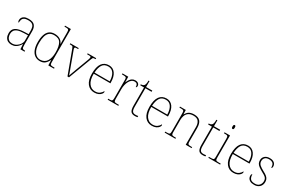

<svg xmlns="http://www.w3.org/2000/svg" viewBox="140 -2080 5097 3410"><g transform="rotate(30 2689.0 -375.0)"><path d="M197 10Q158 10 126 -6.5Q94 -23 75 -58Q56 -93 56 -146Q56 -225 112.5 -262Q169 -299 290 -303L373 -306V-371Q373 -414 364 -446.5Q355 -479 327 -498Q299 -517 242 -517Q193 -517 166 -502.5Q139 -488 129 -460.5Q119 -433 119 -395Q109 -395 103.5 -406Q98 -417 98 -441Q98 -462 110 -485.5Q122 -509 153.5 -525.5Q185 -542 242 -542Q330 -542 365.5 -499.5Q401 -457 401 -386V-110Q401 -73 404.5 -53.5Q408 -34 420 -27Q432 -20 459 -20H466V0H380L374 -104H372Q361 -83 338.5 -56Q316 -29 281 -9.5Q246 10 197 10ZM201 -15Q250 -15 288.5 -40Q327 -65 350 -101Q373 -137 373 -170V-283L287 -280Q209 -278 165 -261Q121 -244 102.5 -214.5Q84 -185 84 -145Q84 -111 95.5 -81.5Q107 -52 133 -33.5Q159 -15 201 -15Z M781 10Q720 10 675.5 -22Q631 -54 607 -116Q583 -178 583 -267Q583 -355 603.5 -416.5Q624 -478 666 -510.5Q708 -543 773 -543Q840 -543 883.5 -516Q927 -489 947 -441H951Q950 -469 949.5 -495.5Q949 -522 949 -543V-662Q949 -699 945 -715.5Q941 -732 926.5 -736Q912 -740 882 -740H857V-760H977V-94Q977 -59 981 -43.5Q985 -28 1001 -24Q1017 -20 1054 -20H1070V0H953L949 -111H947Q925 -59 886.5 -24.5Q848 10 781 10ZM775 -14Q864 -16 907 -83Q950 -150 950 -265Q950 -390 913 -454Q876 -518 776 -518Q717 -518 680.5 -488.5Q644 -459 627.5 -402Q611 -345 611 -264Q611 -143 657.5 -78Q704 -13 775 -14Z M1173 -468Q1165 -492 1158 -502Q1151 -512 1137.5 -514Q1124 -516 1095 -516V-536H1267V-516H1243Q1212 -516 1204.5 -511Q1197 -506 1197 -495Q1197 -482 1207 -456Q1217 -430 1225 -407L1301 -199Q1312 -170 1324 -137Q1336 -104 1346.5 -75.5Q1357 -47 1362 -28Q1369 -46 1384.5 -90.5Q1400 -135 1427 -206L1487 -366Q1507 -418 1518 -448Q1529 -478 1529 -495Q1529 -506 1521.5 -511Q1514 -516 1483 -516H1451V-536H1625V-516H1623Q1598 -516 1586 -513.5Q1574 -511 1568 -501Q1562 -491 1553 -468L1377 0H1346Z M1898 10Q1805 10 1750.5 -60.5Q1696 -131 1696 -262Q1696 -404 1746 -473Q1796 -542 1889 -542Q1972 -542 2019.5 -475.5Q2067 -409 2067 -290V-276H1725Q1724 -146 1772.5 -80.5Q1821 -15 1899 -15Q1956 -15 1991 -40.5Q2026 -66 2043 -103Q2048 -100 2050 -96Q2052 -92 2052 -85Q2052 -68 2034.5 -45.5Q2017 -23 1983 -6.5Q1949 10 1898 10ZM2039 -300Q2038 -397 2000 -457Q1962 -517 1888 -517Q1804 -517 1768 -458Q1732 -399 1727 -300Z M2170 0V-20H2192Q2222 -20 2236.5 -24Q2251 -28 2255 -44.5Q2259 -61 2259 -98V-442Q2259 -477 2255 -492.5Q2251 -508 2235 -512Q2219 -516 2182 -516H2164V-536H2283L2286 -424H2288Q2300 -453 2317.5 -480.5Q2335 -508 2362 -526Q2389 -544 2427 -544Q2465 -544 2488 -524.5Q2511 -505 2511 -476Q2511 -463 2506 -453Q2501 -443 2490 -443Q2490 -472 2482.5 -488.5Q2475 -505 2460 -512Q2445 -519 2422 -519Q2393 -519 2368 -500Q2343 -481 2325 -448Q2307 -415 2297 -372.5Q2287 -330 2287 -284V-98Q2287 -61 2291.5 -44.5Q2296 -28 2310 -24Q2324 -20 2354 -20H2389V0Z M2728 10Q2670 10 2645.5 -24Q2621 -58 2621 -141V-511H2543V-531Q2564 -531 2579.5 -536.5Q2595 -542 2605 -551Q2615 -560 2622 -584Q2629 -608 2629 -657H2649V-536H2776V-511H2649V-132Q2649 -68 2667 -41.5Q2685 -15 2727 -15Q2744 -15 2756.5 -16Q2769 -17 2785 -20V5Q2769 8 2755.5 9Q2742 10 2728 10Z M3078 10Q2985 10 2930.5 -60.5Q2876 -131 2876 -262Q2876 -404 2926 -473Q2976 -542 3069 -542Q3152 -542 3199.5 -475.5Q3247 -409 3247 -290V-276H2905Q2904 -146 2952.5 -80.5Q3001 -15 3079 -15Q3136 -15 3171 -40.5Q3206 -66 3223 -103Q3228 -100 3230 -96Q3232 -92 3232 -85Q3232 -68 3214.5 -45.5Q3197 -23 3163 -6.5Q3129 10 3078 10ZM3219 -300Q3218 -397 3180 -457Q3142 -517 3068 -517Q2984 -517 2948 -458Q2912 -399 2907 -300Z M3339 0V-20H3362Q3399 -20 3415 -24Q3431 -28 3435 -43.5Q3439 -59 3439 -94V-442Q3439 -477 3435 -492.5Q3431 -508 3416.5 -512Q3402 -516 3372 -516H3344V-536H3463L3466 -449H3470Q3500 -502 3539.5 -522Q3579 -542 3634 -542Q3720 -542 3759.5 -496.5Q3799 -451 3799 -357V-94Q3799 -59 3803 -43.5Q3807 -28 3823.5 -24Q3840 -20 3876 -20H3891V0H3771V-365Q3771 -432 3740.5 -474.5Q3710 -517 3634 -517Q3569 -517 3532.5 -490Q3496 -463 3481.5 -421Q3467 -379 3467 -334V-94Q3467 -59 3471 -43.5Q3475 -28 3491.5 -24Q3508 -20 3544 -20H3560V0Z M4120 10Q4062 10 4037.5 -24Q4013 -58 4013 -141V-511H3935V-531Q3956 -531 3971.5 -536.5Q3987 -542 3997 -551Q4007 -560 4014 -584Q4021 -608 4021 -657H4041V-536H4168V-511H4041V-132Q4041 -68 4059 -41.5Q4077 -15 4119 -15Q4136 -15 4148.5 -16Q4161 -17 4177 -20V5Q4161 8 4147.5 9Q4134 10 4120 10Z M4235 0V-20H4265Q4302 -20 4318 -24Q4334 -28 4338 -43.5Q4342 -59 4342 -94V-438Q4342 -475 4338 -491.5Q4334 -508 4319.5 -512Q4305 -516 4275 -516H4257V-536H4370V-94Q4370 -59 4374 -43.5Q4378 -28 4394.5 -24Q4411 -20 4447 -20H4477V0ZM4351 -658Q4341 -658 4334.5 -666Q4328 -674 4328 -698Q4328 -721 4334.5 -729.5Q4341 -738 4351 -738Q4362 -738 4368 -729.5Q4374 -721 4374 -698Q4374 -674 4368 -666Q4362 -658 4351 -658Z M4750 10Q4657 10 4602.5 -60.5Q4548 -131 4548 -262Q4548 -404 4598 -473Q4648 -542 4741 -542Q4824 -542 4871.5 -475.5Q4919 -409 4919 -290V-276H4577Q4576 -146 4624.5 -80.5Q4673 -15 4751 -15Q4808 -15 4843 -40.5Q4878 -66 4895 -103Q4900 -100 4902 -96Q4904 -92 4904 -85Q4904 -68 4886.5 -45.5Q4869 -23 4835 -6.5Q4801 10 4750 10ZM4891 -300Q4890 -397 4852 -457Q4814 -517 4740 -517Q4656 -517 4620 -458Q4584 -399 4579 -300Z M5179 10Q5123 10 5092.5 -7Q5062 -24 5050 -48.5Q5038 -73 5038 -95Q5038 -109 5040.5 -118.5Q5043 -128 5047.5 -132.5Q5052 -137 5059 -137Q5059 -80 5083.5 -47.5Q5108 -15 5179 -15Q5238 -15 5268 -50Q5298 -85 5298 -132Q5298 -156 5291 -175.5Q5284 -195 5263.5 -213Q5243 -231 5202 -252Q5144 -284 5110.5 -308.5Q5077 -333 5063 -359.5Q5049 -386 5049 -422Q5049 -475 5086 -508.5Q5123 -542 5187 -542Q5232 -542 5259.5 -527Q5287 -512 5299 -489.5Q5311 -467 5311 -445Q5311 -426 5306 -415.5Q5301 -405 5290 -405Q5290 -470 5262 -493.5Q5234 -517 5184 -517Q5129 -517 5103 -489.5Q5077 -462 5077 -421Q5077 -374 5110 -344.5Q5143 -315 5204 -283Q5255 -257 5281 -233.5Q5307 -210 5316.5 -185.5Q5326 -161 5326 -131Q5326 -68 5285 -29Q5244 10 5179 10Z"/></g></svg>

Font: Noto Serif Khmer Thin
Style: Regular
Weight: 250
Version: Version 2.003